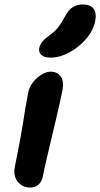

<svg xmlns="http://www.w3.org/2000/svg" viewBox="-20 -830 449 860"><path d="M115 10Q91 10 73.5 -2.5Q56 -15 48.5 -36Q41 -57 46 -80Q60 -150 69 -198Q78 -246 83.5 -281.5Q89 -317 94 -348Q99 -379 106 -414Q111 -440 127.5 -461Q144 -482 165.5 -495.5Q187 -509 207 -509Q236 -509 251.5 -488Q267 -467 260 -427Q256 -406 247.5 -368Q239 -330 228 -283.5Q217 -237 206 -191Q195 -145 186 -106Q177 -67 173 -44Q168 -18 153.5 -4Q139 10 115 10ZM206 -572Q177 -572 164.5 -584.5Q152 -597 156 -616Q160 -632 170 -644Q180 -656 201 -671Q228 -691 242 -709.5Q256 -728 271 -756Q288 -788 307.5 -799Q327 -810 351 -810Q385 -810 399 -791Q413 -772 407 -738Q398 -693 365.5 -655.5Q333 -618 290.5 -595Q248 -572 206 -572Z"/></svg>

Font: Shantell Sans SemiBold
Style: Italic
Weight: 600
Italic angle: -11°
Designer: Stephen Nixon, Anya Danilova, Shantell Martin
Foundry: Arrow Type
Version: Version 1.011;[c5ecc13dd]